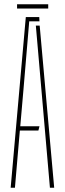

<svg xmlns="http://www.w3.org/2000/svg" viewBox="-20 -880 304 900"><path d="M30 0 101 -800H164L165 -780H117L90 -460L75 -288H165L160 -268H73L50 0ZM214 0 174 -461 148 -760H166L234 0ZM60 -860H206V-840H60Z"/></svg>

Font: Big Shoulders Stencil Display Thin Thin
Style: Regular
Weight: 250
Version: Version 2.001